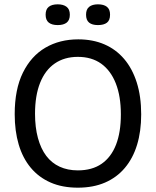

<svg xmlns="http://www.w3.org/2000/svg" viewBox="-20 -855 721 888"><path d="M340 13Q268 13 213.5 -11Q159 -35 122 -79.5Q85 -124 66.5 -186.5Q48 -249 48 -327Q48 -442 86 -519Q124 -596 190 -634.5Q256 -673 342 -673Q409 -673 462.5 -650Q516 -627 554 -582.5Q592 -538 612.5 -473.5Q633 -409 633 -326Q633 -248 614 -185.5Q595 -123 557.5 -78.5Q520 -34 465.5 -10.5Q411 13 340 13ZM340 -67Q406 -67 450 -97.5Q494 -128 516.5 -185.5Q539 -243 539 -326Q539 -410 515.5 -469.5Q492 -529 448 -560.5Q404 -592 340 -592Q278 -592 233.5 -561.5Q189 -531 165.5 -472Q142 -413 142 -329Q142 -266 155.5 -216.5Q169 -167 194 -134Q219 -101 256 -84Q293 -67 340 -67ZM433 -739Q406 -739 392 -750.5Q378 -762 378 -787Q378 -812 392.5 -823.5Q407 -835 433 -835Q460 -835 474.5 -823.5Q489 -812 489 -787Q489 -761 474.5 -750Q460 -739 433 -739ZM247 -739Q220 -739 205.5 -750.5Q191 -762 191 -787Q191 -812 205.5 -823.5Q220 -835 247 -835Q273 -835 288 -823.5Q303 -812 303 -787Q303 -762 288.5 -750.5Q274 -739 247 -739Z"/></svg>

Font: Bricolage Grotesque 60pt
Style: Regular
Weight: 400
Version: Version 1.001;gftools[0.9.33.dev8+g029e19f]